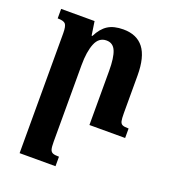

<svg xmlns="http://www.w3.org/2000/svg" viewBox="-137 -602 839 950"><g transform="rotate(20 282.5 -126.5)"><path d="M541 0H353V-285Q353 -354 339 -388Q325 -422 290 -422Q250 -422 232.5 -379Q215 -336 215 -265V138Q215 166 218.5 178Q222 190 232 194.5Q242 199 265 199V249H76V-382Q76 -420 66 -431Q56 -442 25 -442V-492H201L212 -419H216Q238 -463 269 -482.5Q300 -502 350 -502Q421 -502 457 -455.5Q493 -409 493 -311V-114Q493 -84 496 -71.5Q499 -59 508.5 -54.5Q518 -50 541 -50Z"/></g></svg>

Font: Noto Serif Armenian SmBd Narrow
Style: Regular
Weight: 600
Width: 4
Designer: Monotype Design team
Foundry: Monotype Imaging Inc.
Version: Version 1.000